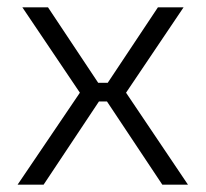

<svg xmlns="http://www.w3.org/2000/svg" viewBox="-20 -504 562 524"><path d="M272 -227 423 0H493L324 -251L481 -484H411L274 -278H248L111 -484H41L198 -251L28 0H99L250 -227Z"/></svg>

Font: SnT
Style: Regular
Weight: 300
Designer: Natanael Gama
Version: Version 1.001;PS 001.001;hotconv 1.0.70;makeotf.lib2.5.58329